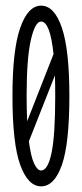

<svg xmlns="http://www.w3.org/2000/svg" viewBox="-20 -647 290 678"><path d="M125 11Q79 11 51.5 -64.5Q24 -140 24 -308Q24 -471 51.5 -549Q79 -627 125 -627Q172 -627 198.5 -549Q225 -471 225 -308Q225 -140 198.5 -64.5Q172 11 125 11ZM74 -308Q74 -260 76 -219L169 -456Q157 -571 125 -571Q104 -571 89 -506Q74 -441 74 -308ZM125 -45Q149 -45 162 -107Q175 -169 175 -308Q175 -347 174 -381L82 -148Q89 -94 100.5 -69.5Q112 -45 125 -45Z"/></svg>

Font: Inconsolata UltraCondensed
Style: Regular
Weight: 400
Width: 1
Monospace: yes
Designer: Raph Levien, Cyreal, Brenton Simpson
Foundry: Raph Levien, Cyreal, Google
Version: Version 3.000; ttfautohint (v1.8.2.53-6de2)